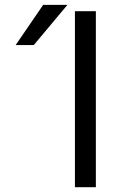

<svg xmlns="http://www.w3.org/2000/svg" viewBox="-20 -777 532 797"><path d="M291 0V-730.5H377.9V0ZM120.1 -589.8H44.9L159.2 -756.8H259.8Z"/></svg>

Font: Mgen+ 1c regular
Style: Regular
Weight: 400
Designer: [Source Han Sans]
Ryoko NISHIZUKA  (kana & ideographs); Paul D. Hunt (Latin, Greek & Cyrillic); Wenlong ZHANG  (bopomofo
Version: Version 1.059.20150602